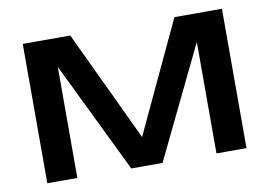

<svg xmlns="http://www.w3.org/2000/svg" viewBox="-65 -667 1077 768"><g transform="rotate(-10 473.5 -283.0)"><path d="M69 0V-566H262L500 -62H449L685 -566H878V0H756V-523H790L537 0H410L157 -521L191 -522V0Z"/></g></svg>

Font: Unbounded
Style: Regular
Weight: 400
Designer: Luke Prowse, Jean-Baptiste Morizot, Fátima Lázaro, Florian Runge
Foundry: NaN
Version: Version 1.701;gftools[0.9.28.dev5+ged2979d]